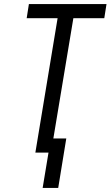

<svg xmlns="http://www.w3.org/2000/svg" viewBox="-20 -755 547 950"><path d="M191 175 220 0H155L265 -665H112L123 -735H507L496 -665H343L244 -70H308L268 175Z"/></svg>

Font: Iosevka Curly
Style: Italic
Weight: 400
Italic angle: -9°
Monospace: yes
Designer: Belleve Invis
Foundry: Belleve Invis
Version: Version 22.1.2; ttfautohint (v1.8.4)